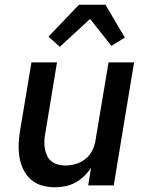

<svg xmlns="http://www.w3.org/2000/svg" viewBox="-20 -784 640 812"><path d="M213 8Q184 8 157.5 0.5Q131 -7 111 -24.5Q91 -42 79 -66.5Q67 -91 62.5 -118.5Q58 -146 59 -174.5Q60 -203 65 -232L113 -520H221L171 -217Q168 -201 167.5 -185Q167 -169 170 -153.5Q173 -138 179.5 -124.5Q186 -111 198 -101.5Q210 -92 225 -88Q240 -84 257 -84Q278 -84 300.5 -90.5Q323 -97 341.5 -112Q360 -127 370.5 -148Q381 -169 384 -191L439 -520H547L461 0H353L365 -75Q353 -56 336 -39.5Q319 -23 299 -12Q279 -1 256.5 3.5Q234 8 213 8ZM233 -586 185 -629 314 -764H426L508 -625L451 -590L361 -704Z"/></svg>

Font: Iosevka Aile Semibold
Style: Italic
Weight: 600
Italic angle: -9°
Designer: Belleve Invis
Foundry: Belleve Invis
Version: Version 31.1.0; ttfautohint (v1.8.4)